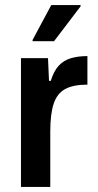

<svg xmlns="http://www.w3.org/2000/svg" viewBox="-20 -740 387 760"><path d="M63 0V-510H170L174 -420H181Q193 -459 212.5 -480Q232 -501 260.5 -509.5Q289 -518 326 -518V-405Q270 -405 238 -387.5Q206 -370 192.5 -329.5Q179 -289 179 -219V0ZM109 -577V-582L183 -720H299V-715L194 -577Z"/></svg>

Font: Saira SemiCondensed SemiBold
Style: Regular
Weight: 600
Width: 4
Designer: Hector Gatti with collaboration of the Omnibus-Type team
Foundry: Omnibus-Type
Version: Version 1.101